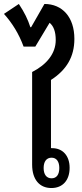

<svg xmlns="http://www.w3.org/2000/svg" viewBox="-50 -940 411 968"><path d="M325 -744C325 -854 264 -920 174 -920L107 -803H103C91 -841 73 -878 45 -920L-30 -870C12 -823 45 -770 69 -705H128L200 -825C220 -809 231 -781 231 -738C231 -670 185 -614 112 -577V-110C112 -34 150 8 209 8C267 8 301 -32 301 -94C301 -154 267 -193 213 -193H207V-537C286 -588 325 -654 325 -744ZM210 -145C236 -145 249 -124 249 -93C249 -61 236 -41 210 -41C184 -41 170 -61 170 -93C170 -125 184 -145 210 -145Z"/></svg>

Font: Noto Sans Thai Looped Condensed Medium
Style: Regular
Weight: 500
Width: 3
Designer: Sasikarn Vongin, Ben Mitchell
Foundry: The Fontpad Ltd
Version: Version 1.001